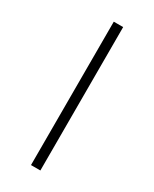

<svg xmlns="http://www.w3.org/2000/svg" viewBox="-144 -562 485 603"><g transform="rotate(30 98.5 -260.0)"><path d="M81 0V-520H115V0Z"/></g></svg>

Font: Raleway ExtraLight
Style: Regular
Weight: 200
Designer: Matt McInerney, Pablo Impallari, Rodrigo Fuenzalida
Foundry: Matt McInerney, Pablo Impallari, Rodrigo Fuenzalida
Version: Version 4.026